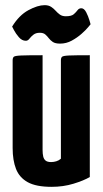

<svg xmlns="http://www.w3.org/2000/svg" viewBox="-20 -714 398 744"><path d="M180 10Q120 10 87.5 -8Q55 -26 42 -59.5Q29 -93 29 -140V-480Q29 -490 33.5 -494Q38 -498 62.5 -499Q87 -500 145 -500V-133Q145 -118 147.5 -107.5Q150 -97 157 -91.5Q164 -86 178 -86Q188 -86 198 -89Q208 -92 216 -99V-480Q216 -490 220.5 -494Q225 -498 248 -499Q271 -500 328 -500V-28Q304 -14 264.5 -2Q225 10 180 10ZM213 -545Q194 -545 184.5 -551.5Q175 -558 169 -566Q163 -574 155.5 -580.5Q148 -587 134 -587Q119 -587 109.5 -579.5Q100 -572 94 -564Q88 -556 80 -556Q65 -556 53 -570Q41 -584 34 -597.5Q27 -611 27 -611Q54 -655 90 -674.5Q126 -694 153 -694Q168 -694 178 -687.5Q188 -681 195.5 -672.5Q203 -664 212 -657.5Q221 -651 235 -651Q257 -651 266 -659Q275 -667 280.5 -674.5Q286 -682 295 -682Q306 -682 314 -666.5Q322 -651 326.5 -635.5Q331 -620 331 -620Q331 -620 321.5 -608.5Q312 -597 295.5 -582.5Q279 -568 258 -556.5Q237 -545 213 -545Z"/></svg>

Font: Yanone Kaffeesatz ExtraLight
Style: Bold
Weight: 700
Version: Version 2.003